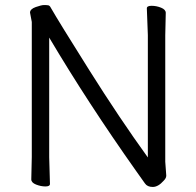

<svg xmlns="http://www.w3.org/2000/svg" viewBox="-20 -728 778 761"><path d="M106 -641 99 -678Q99 -692 121.5 -700Q144 -708 154.5 -708Q165 -708 171 -707Q177 -706 181 -698Q213 -642 333.5 -450.5Q454 -259 566 -104V-589L562 -695Q562 -705 581 -705Q600 -705 618.5 -697.5Q637 -690 637 -677L635 -588V-87L639 -32Q639 -22 629 -12Q607 13 585.5 13Q564 13 554.5 -1Q545 -15 519 -51Q328 -321 175 -579V-105L178 1Q178 11 160 11Q142 11 123 3.5Q104 -4 104 -17L106 -106Z"/></svg>

Font: ToneOZ-Pinyin-WenKai-Regular
Style: Regular
Weight: 400
Designer: Fontworks Inc.
Foundry: ToneOZ
Version: Version 0.240331